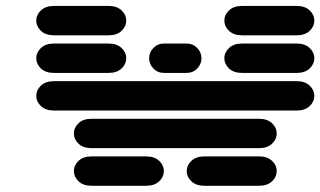

<svg xmlns="http://www.w3.org/2000/svg" viewBox="-20 -631 1064 638"><path d="M284.2 -13.7H465.8Q493.2 -13.7 508.8 -28.3Q524.4 -43 524.4 -62.5Q524.4 -82 508.8 -96.7Q493.2 -111.3 465.8 -111.3H284.2Q256.8 -111.3 241.2 -96.7Q225.6 -82 225.6 -62.5Q225.6 -43 241.2 -28.3Q256.8 -13.7 284.2 -13.7ZM659.2 -13.7H840.8Q868.2 -13.7 883.8 -28.3Q899.4 -43 899.4 -62.5Q899.4 -82 883.8 -96.7Q868.2 -111.3 840.8 -111.3H659.2Q631.8 -111.3 616.2 -96.7Q600.6 -82 600.6 -62.5Q600.6 -43 616.2 -28.3Q631.8 -13.7 659.2 -13.7ZM284.2 -138.7H840.8Q868.2 -138.7 883.8 -153.3Q899.4 -168 899.4 -187.5Q899.4 -207 883.8 -221.7Q868.2 -236.3 840.8 -236.3H284.2Q256.8 -236.3 241.2 -221.7Q225.6 -207 225.6 -187.5Q225.6 -168 241.2 -153.3Q256.8 -138.7 284.2 -138.7ZM159.2 -263.7H965.8Q993.2 -263.7 1008.8 -278.3Q1024.4 -293 1024.4 -312.5Q1024.4 -332 1008.8 -346.7Q993.2 -361.3 965.8 -361.3H159.2Q131.8 -361.3 116.2 -346.7Q100.6 -332 100.6 -312.5Q100.6 -293 116.2 -278.3Q131.8 -263.7 159.2 -263.7ZM159.2 -388.7H340.8Q368.2 -388.7 383.8 -403.3Q399.4 -418 399.4 -437.5Q399.4 -457 383.8 -471.7Q368.2 -486.3 340.8 -486.3H159.2Q131.8 -486.3 116.2 -471.7Q100.6 -457 100.6 -437.5Q100.6 -418 116.2 -403.3Q131.8 -388.7 159.2 -388.7ZM525.4 -388.7H599.6Q621.1 -388.7 635.3 -403.3Q649.4 -418 649.4 -437.5Q649.4 -457 635.3 -471.7Q621.1 -486.3 599.6 -486.3H525.4Q503.9 -486.3 489.7 -471.7Q475.6 -457 475.6 -437.5Q475.6 -418 489.7 -403.3Q503.9 -388.7 525.4 -388.7ZM784.2 -388.7H965.8Q993.2 -388.7 1008.8 -403.3Q1024.4 -418 1024.4 -437.5Q1024.4 -457 1008.8 -471.7Q993.2 -486.3 965.8 -486.3H784.2Q756.8 -486.3 741.2 -471.7Q725.6 -457 725.6 -437.5Q725.6 -418 741.2 -403.3Q756.8 -388.7 784.2 -388.7ZM159.2 -513.7H340.8Q368.2 -513.7 383.8 -528.3Q399.4 -543 399.4 -562.5Q399.4 -582 383.8 -596.7Q368.2 -611.3 340.8 -611.3H159.2Q131.8 -611.3 116.2 -596.7Q100.6 -582 100.6 -562.5Q100.6 -543 116.2 -528.3Q131.8 -513.7 159.2 -513.7ZM784.2 -513.7H965.8Q993.2 -513.7 1008.8 -528.3Q1024.4 -543 1024.4 -562.5Q1024.4 -582 1008.8 -596.7Q993.2 -611.3 965.8 -611.3H784.2Q756.8 -611.3 741.2 -596.7Q725.6 -582 725.6 -562.5Q725.6 -543 741.2 -528.3Q756.8 -513.7 784.2 -513.7Z"/></svg>

Font: Sixtyfour Convergence
Style: Regular
Weight: 400
Designer: Jens Kutilek
Foundry: Jens Kutilek
Version: Version 2.001